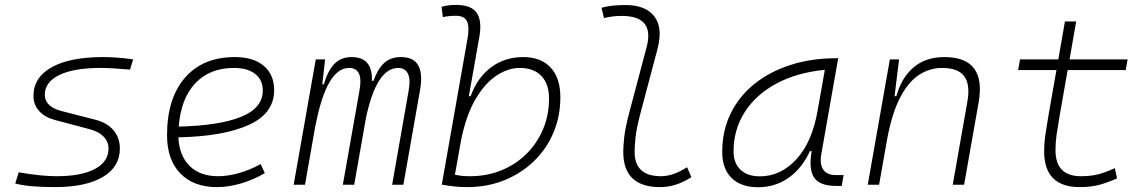

<svg xmlns="http://www.w3.org/2000/svg" viewBox="-20 -763 4728 793"><path d="M205.6 9.8Q100.1 9.8 43 -4.9L57.1 -51.3Q149.4 -35.2 213.4 -35.2Q315.9 -35.2 372.1 -65.2Q428.2 -95.2 428.2 -149.4Q428.2 -178.2 407.7 -199Q387.2 -219.7 350.1 -229.5L206.1 -267.6Q164.6 -278.8 141.4 -304.7Q118.2 -330.6 118.2 -366.7Q118.2 -443.4 193.6 -485.4Q269 -527.3 406.7 -527.3Q434.1 -527.3 466.3 -524.9Q498.5 -522.5 529.8 -517.6L517.1 -475.6Q439 -482.4 396 -482.4Q285.6 -482.4 225.3 -453.4Q165 -424.3 165 -371.1Q165 -347.2 182.4 -330.3Q199.7 -313.5 231 -305.2L372.1 -269Q421.4 -256.8 448.2 -225.6Q475.1 -194.3 475.1 -149.4Q475.1 -73.7 404.5 -32Q334 9.8 205.6 9.8Z M880.9 -35.2Q921.4 -35.2 967.5 -48.3Q1013.7 -61.5 1056.6 -85.4L1073.7 -47.9Q1027.8 -21 976.1 -5.6Q924.3 9.8 876.5 9.8Q779.3 9.8 724.6 -46.9Q669.9 -103.5 669.9 -204.6Q669.9 -356.4 743.9 -441.9Q817.9 -527.3 949.7 -527.3Q1026.4 -527.3 1069.3 -491.2Q1112.3 -455.1 1112.3 -390.6Q1112.3 -294.9 1008.1 -247.3Q903.8 -199.7 716.8 -195.8Q720.2 -120.1 763.2 -77.6Q806.2 -35.2 880.9 -35.2ZM718.3 -240.2Q886.2 -244.1 975.8 -280.5Q1065.4 -316.9 1065.4 -389.2Q1065.4 -432.6 1034.2 -457.5Q1002.9 -482.4 945.8 -482.4Q845.7 -482.4 786.1 -418.5Q726.6 -354.5 718.3 -240.2Z M1322.8 -517.6 1311 -414.6H1317.4Q1333.5 -470.2 1360.8 -498.8Q1388.2 -527.3 1432.1 -527.3Q1519.5 -527.3 1516.1 -429.2H1522.5Q1539.6 -477.5 1566.2 -502.4Q1592.8 -527.3 1636.7 -527.3Q1738.8 -527.3 1714.8 -390.6L1646 0H1599.6L1668 -389.6Q1676.3 -435.5 1664.6 -459Q1652.8 -482.4 1624.5 -482.4Q1534.7 -482.4 1491.2 -274.4L1442.9 0H1396L1464.8 -389.6Q1481.9 -482.4 1421.4 -482.4Q1328.6 -482.4 1282.7 -242.7V-244.6L1239.7 0H1192.9L1284.2 -517.6Z M1910.2 9.8Q1883.8 9.8 1857.4 7.1Q1831.1 4.4 1804.7 -0.5L1911.1 -604Q1919.4 -651.9 1908.9 -674.8Q1898.4 -697.8 1862.3 -697.8Q1849.1 -697.8 1835.7 -696.5Q1822.3 -695.3 1809.1 -692.4L1803.7 -734.9Q1818.4 -739.3 1833.3 -741Q1848.1 -742.7 1863.3 -742.7Q1926.8 -742.7 1949.2 -709.5Q1971.7 -676.3 1959.5 -608.9L1916.5 -365.7H1923.8Q1951.7 -442.9 2008.5 -485.1Q2065.4 -527.3 2141.1 -527.3Q2213.9 -527.3 2254.2 -484.1Q2294.4 -440.9 2294.4 -361.3Q2294.4 -282.2 2265.6 -214.6Q2236.8 -147 2184.6 -96.7Q2132.3 -46.4 2062.3 -18.3Q1992.2 9.8 1910.2 9.8ZM1884.3 -183.6 1858.9 -41.5Q1884.3 -35.2 1920.9 -35.2Q1990.7 -35.2 2050.3 -59.3Q2109.9 -83.5 2154.1 -127.2Q2198.2 -170.9 2222.9 -229.2Q2247.6 -287.6 2247.6 -356.4Q2247.6 -416.5 2215.8 -449.5Q2184.1 -482.4 2126.5 -482.4Q2079.1 -482.4 2031.2 -451.2Q1983.4 -419.9 1944.3 -354Q1905.3 -288.1 1884.3 -183.6Z M2706.1 9.8Q2554.2 9.8 2554.2 -135.7Q2554.2 -157.2 2558.1 -195.6Q2562 -233.9 2579.6 -300.3L2650.9 -569.3Q2684.6 -697.3 2547.9 -697.3Q2511.2 -697.3 2474.6 -688.5L2464.4 -731Q2488.8 -737.8 2513.7 -740Q2538.6 -742.2 2563.5 -742.2Q2646.5 -742.2 2682.6 -695.3Q2718.8 -648.4 2695.3 -559.6L2626.5 -300.3Q2607.9 -230 2604.5 -192.1Q2601.1 -154.3 2601.1 -138.2Q2599.6 -35.2 2710.4 -35.2Q2759.8 -35.2 2817.9 -72.3L2835.4 -31.2Q2772.5 9.8 2706.1 9.8Z M3111.3 10.3Q3040.5 10.3 3001.7 -27.8Q2962.9 -65.9 2962.9 -135.3Q2962.9 -223.1 2998 -294.7Q3033.2 -366.2 3096.7 -417Q3160.2 -467.8 3246.1 -495.1Q3332 -522.5 3433.1 -522.5H3441.9L3372.1 -126Q3364.7 -85.4 3380.1 -62.7Q3395.5 -40 3430.2 -40H3464.4L3456.5 4.9H3433.6Q3365.7 4.9 3342.5 -29.5Q3319.3 -64 3332.5 -138.7H3325.2Q3292 -66.9 3236.6 -28.3Q3181.2 10.3 3111.3 10.3ZM3118.7 -34.7Q3204.6 -34.7 3269.5 -105.5Q3334.5 -176.3 3356.9 -306.2L3386.7 -474.6Q3271.5 -463.4 3187 -418Q3102.5 -372.6 3056.2 -300.5Q3009.8 -228.5 3009.8 -137.7Q3009.8 -88.9 3038.6 -61.8Q3067.4 -34.7 3118.7 -34.7Z M3564 0 3655.3 -517.6H3693.4L3674.8 -365.7H3682.1Q3703.6 -442.9 3753.7 -485.1Q3803.7 -527.3 3880.4 -527.3Q4054.7 -527.3 4022 -340.3L3961.9 0H3915L3975.6 -344.2Q3987.8 -413.1 3962.6 -447.8Q3937.5 -482.4 3870.6 -482.4Q3821.3 -482.4 3778.1 -455.3Q3734.9 -428.2 3700.9 -366.2Q3667 -304.2 3646 -198.7L3610.8 0Z M4439.9 9.8Q4292.5 9.8 4292.5 -138.2Q4292.5 -170.9 4296.9 -201.7Q4301.3 -232.4 4310.5 -287.1L4343.3 -473.6H4185.1L4192.9 -517.6H4351.1L4378.4 -674.3H4424.8L4397.5 -517.6H4637.2L4629.4 -473.6H4389.6L4356.9 -287.1Q4347.7 -232.9 4343.5 -203.6Q4339.4 -174.3 4339.4 -143.1Q4339.4 -35.2 4444.3 -35.2Q4483.4 -35.2 4513.4 -42.5Q4543.5 -49.8 4584.5 -68.4L4593.8 -26.4Q4561 -11.2 4524.4 -0.7Q4487.8 9.8 4439.9 9.8Z"/></svg>

Font: Cascadia Mono NF ExtraLight
Style: Italic
Weight: 200
Italic angle: -10°
Monospace: yes
Designer: Aaron Bell
Foundry: Saja Typeworks
Version: Version 2404.023; ttfautohint (v1.8.4)